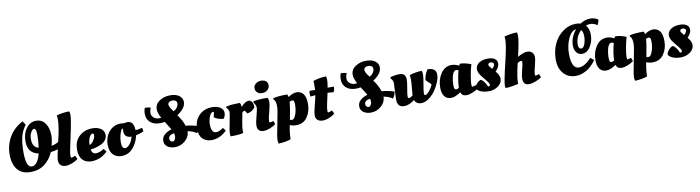

<svg xmlns="http://www.w3.org/2000/svg" viewBox="-33 -1611 9838 2699"><g transform="rotate(-10 4885.5 -261.5)"><path d="M312 -62Q354 -62 387 -107.5Q420 -153 437 -226Q283 -253 283 -428Q283 -535 338.5 -610Q394 -685 478.5 -685Q563 -685 610 -617.5Q657 -550 657 -443Q657 -385 634 -301Q681 -307 728 -333L745 -342Q764 -312 767 -274L768 -260Q746 -247 699 -233Q652 -219 609 -216Q564 -113 482.5 -50.5Q401 12 280 12Q159 12 95.5 -65.5Q32 -143 32 -279.5Q32 -416 99 -530.5Q166 -645 293 -709L327 -655Q269 -578 249 -490Q229 -402 229 -278Q229 -62 312 -62ZM432 -578Q409 -578 386.5 -538Q364 -498 364 -440Q364 -382 387.5 -347Q411 -312 451 -307Q464 -391 464 -484.5Q464 -578 432 -578Z M786 -652Q786 -674 780 -708Q874 -734 962 -734Q971 -718 971 -682Q971 -614 920.5 -385.5Q870 -157 870 -122Q870 -87 882 -87Q892 -87 925 -100L936 -105L960 -56Q928 -28 876 -8Q824 12 781.5 12Q739 12 712 -12.5Q685 -37 685 -83Q685 -129 735.5 -339.5Q786 -550 786 -652Z M977 -181Q977 -305 1052.5 -374Q1128 -443 1239 -443Q1316 -443 1362.5 -409.5Q1409 -376 1409 -320Q1409 -279 1384 -247Q1359 -215 1323 -198Q1247 -164 1191 -157L1166 -154Q1177 -88 1232 -88Q1256 -88 1285 -98.5Q1314 -109 1331 -120L1348 -130L1380 -87Q1380 -87 1369 -76Q1363 -70 1340.5 -52.5Q1318 -35 1293.5 -22Q1269 -9 1231 1.5Q1193 12 1155 12Q1070 12 1023.5 -37.5Q977 -87 977 -181ZM1232 -370Q1207 -370 1186 -331Q1165 -292 1162 -220Q1191 -224 1220 -267.5Q1249 -311 1249 -340.5Q1249 -370 1232 -370Z M1581 12Q1503 12 1458 -37.5Q1413 -87 1413 -177Q1413 -287 1478 -363.5Q1543 -440 1649 -440L1694 -436Q1718 -443 1739 -443Q1789 -443 1810.5 -409Q1832 -375 1835 -312Q1877 -314 1915 -325L1929 -329Q1936 -322 1939 -287L1940 -276Q1895 -253 1830 -240Q1808 -134 1743 -61Q1678 12 1581 12ZM1601 -181Q1601 -88 1648 -88Q1681 -88 1715.5 -130Q1750 -172 1763 -232Q1661 -232 1661 -330Q1661 -347 1664 -365Q1654 -365 1649 -362Q1632 -344 1616.5 -289.5Q1601 -235 1601 -181Z M2334 -236Q2313 -273 2259 -355Q2222 -348 2194 -348Q2104 -348 2053 -393Q2002 -438 2002 -514Q2002 -554 2013 -587L2017 -599Q2071 -598 2100 -587Q2083 -550 2083 -510.5Q2083 -471 2114.5 -444.5Q2146 -418 2190 -418Q2205 -418 2220 -421Q2179 -496 2179 -548Q2179 -623 2245.5 -666.5Q2312 -710 2396.5 -710Q2481 -710 2527 -674.5Q2573 -639 2573 -586.5Q2573 -534 2535 -489.5Q2497 -445 2450 -417Q2511 -336 2539 -250Q2610 -247 2717 -215Q2714 -168 2679 -120Q2628 -158 2553 -170Q2552 -92 2488 -36Q2424 20 2341 20Q2277 20 2234.5 -10.5Q2192 -41 2192 -94.5Q2192 -148 2232.5 -183Q2273 -218 2334 -236ZM2352 -584Q2352 -551 2408 -481Q2439 -495 2459.5 -523.5Q2480 -552 2480 -579Q2480 -606 2462 -619.5Q2444 -633 2416 -633Q2388 -633 2370 -619.5Q2352 -606 2352 -584ZM2361 -176Q2280 -162 2280 -111Q2280 -92 2291.5 -78Q2303 -64 2322.5 -64Q2342 -64 2354.5 -86Q2367 -108 2367 -130Q2367 -152 2361 -176Z M2952 -376Q2921 -376 2899 -321Q2877 -266 2877 -210Q2877 -87 2948 -87Q2993 -87 3050 -130L3082 -86Q3040 -40 2981.5 -14Q2923 12 2865 12Q2787 12 2738.5 -35.5Q2690 -83 2690 -179Q2690 -295 2761.5 -369Q2833 -443 2949 -443Q3024 -443 3067 -412.5Q3110 -382 3110 -335.5Q3110 -289 3082 -255Q3049 -255 3010.5 -267.5Q2972 -280 2949 -299L2964 -374Q2958 -376 2952 -376Z M3143 6H3135Q3132 -8 3132 -37.5Q3132 -67 3156.5 -190.5Q3181 -314 3181 -330.5Q3181 -347 3172 -364.5Q3163 -382 3154 -391L3145 -400L3147 -415Q3207 -434 3346 -434Q3359 -409 3362 -375Q3423 -443 3470 -443Q3531 -443 3537 -340Q3535 -338 3532 -333.5Q3529 -329 3518 -318Q3507 -307 3495 -298Q3461 -275 3423 -271Q3422 -271 3409.5 -293Q3397 -315 3388.5 -315Q3380 -315 3357 -297Q3354 -279 3345.5 -236Q3337 -193 3332 -165Q3317 -91 3317 -41L3318 -11Q3274 6 3143 6Z M3756 -100 3765 -104 3783 -54Q3749 -28 3698.5 -8Q3648 12 3607 12Q3566 12 3542.5 -11Q3519 -34 3519 -77.5Q3519 -121 3543.5 -210.5Q3568 -300 3568 -324Q3568 -361 3542 -394L3534 -405L3537 -422Q3589 -438 3739 -438Q3755 -420 3755 -375.5Q3755 -331 3730 -238.5Q3705 -146 3705 -118Q3705 -90 3716 -90Q3727 -90 3756 -100ZM3680.5 -516Q3635 -516 3609.5 -540Q3584 -564 3584 -601.5Q3584 -639 3615.5 -664.5Q3647 -690 3692 -690Q3737 -690 3762 -669Q3787 -648 3787 -610Q3787 -572 3756.5 -544Q3726 -516 3680.5 -516Z M3784 224Q3776 211 3776 169Q3776 127 3814.5 -59Q3853 -245 3853 -292Q3853 -339 3844 -363.5Q3835 -388 3826 -395L3817 -402L3819 -417Q3879 -436 4022 -436Q4030 -421 4035 -397Q4099 -443 4156 -443Q4213 -443 4249.5 -399.5Q4286 -356 4286 -252Q4286 -148 4231.5 -68Q4177 12 4072 12Q4026 12 3982 -6Q3959 107 3959 193Q3887 219 3784 224ZM4026 -72Q4053 -72 4072 -112Q4106 -182 4106 -282Q4106 -341 4077 -341Q4062 -341 4037 -330Q4031 -246 3997 -77Q4014 -72 4026 -72Z M4670 -354 4584 -361Q4544 -182 4540.5 -153Q4537 -124 4537 -105.5Q4537 -87 4549 -87Q4563 -87 4602 -105L4626 -57Q4594 -28 4545 -8Q4496 12 4450.5 12Q4405 12 4378 -11.5Q4351 -35 4351 -78Q4351 -121 4376 -216Q4401 -311 4409 -357Q4385 -355 4338 -350Q4334 -371 4334 -389.5Q4334 -408 4339 -431H4419Q4420 -444 4420 -518L4418 -559Q4515 -591 4603 -591Q4610 -575 4610 -535.5Q4610 -496 4597 -431H4687Q4687 -390 4670 -354Z M5131 -236Q5110 -273 5056 -355Q5019 -348 4991 -348Q4901 -348 4850 -393Q4799 -438 4799 -514Q4799 -554 4810 -587L4814 -599Q4868 -598 4897 -587Q4880 -550 4880 -510.5Q4880 -471 4911.5 -444.5Q4943 -418 4987 -418Q5002 -418 5017 -421Q4976 -496 4976 -548Q4976 -623 5042.5 -666.5Q5109 -710 5193.5 -710Q5278 -710 5324 -674.5Q5370 -639 5370 -586.5Q5370 -534 5332 -489.5Q5294 -445 5247 -417Q5308 -336 5336 -250Q5407 -247 5514 -215Q5511 -168 5476 -120Q5425 -158 5350 -170Q5349 -92 5285 -36Q5221 20 5138 20Q5074 20 5031.5 -10.5Q4989 -41 4989 -94.5Q4989 -148 5029.5 -183Q5070 -218 5131 -236ZM5149 -584Q5149 -551 5205 -481Q5236 -495 5256.5 -523.5Q5277 -552 5277 -579Q5277 -606 5259 -619.5Q5241 -633 5213 -633Q5185 -633 5167 -619.5Q5149 -606 5149 -584ZM5158 -176Q5077 -162 5077 -111Q5077 -92 5088.5 -78Q5100 -64 5119.5 -64Q5139 -64 5151.5 -86Q5164 -108 5164 -130Q5164 -152 5158 -176Z M5516 -109 5526 -329Q5526 -350 5520 -365.5Q5514 -381 5491 -408L5494 -424Q5570 -443 5620 -443Q5670 -443 5691.5 -419Q5713 -395 5713 -352.5Q5713 -310 5698 -228Q5683 -146 5683 -117.5Q5683 -89 5699 -89Q5721 -89 5754 -115Q5755 -132 5763 -213Q5771 -294 5771 -333.5Q5771 -373 5765 -403Q5788 -415 5845 -425Q5902 -435 5941 -435Q5950 -417 5950 -378.5Q5950 -340 5933 -244.5Q5916 -149 5916 -119.5Q5916 -90 5932 -90Q5956 -90 5994 -137.5Q6032 -185 6044 -224L5971 -296Q5975 -337 5989 -373.5Q6003 -410 6015 -426L6026 -442Q6147 -442 6147 -344Q6147 -297 6121.5 -235Q6096 -173 6057 -118.5Q6018 -64 5964 -26Q5910 12 5859 12Q5788 12 5762 -49Q5689 11 5612 11Q5566 11 5541 -16Q5516 -43 5516 -109Z M6605 -90 6655 -104 6673 -54Q6641 -29 6591.5 -8.5Q6542 12 6504 12Q6439 12 6422 -44Q6343 12 6282.5 12Q6222 12 6189 -32Q6156 -76 6156 -158Q6156 -271 6214 -357Q6272 -443 6367 -443Q6419 -443 6473 -414Q6481 -432 6486 -440Q6558 -440 6645 -405Q6624 -340 6609 -250.5Q6594 -161 6594 -125.5Q6594 -90 6605 -90ZM6414 -109Q6418 -225 6452 -352Q6437 -361 6417.5 -361Q6398 -361 6382.5 -339Q6367 -317 6359 -284Q6344 -221 6344 -170.5Q6344 -120 6351 -107Q6358 -94 6377 -94Q6396 -94 6414 -109Z M7014 -135Q7014 -73 6956.5 -30.5Q6899 12 6822 12Q6745 12 6695.5 -14Q6646 -40 6646 -63.5Q6646 -87 6676.5 -123.5Q6707 -160 6739 -166Q6785 -141 6822 -55Q6851 -55 6851 -74Q6851 -88 6843 -100Q6835 -112 6831 -119Q6827 -126 6817 -138.5Q6807 -151 6802 -157Q6777 -187 6757 -212Q6709 -272 6709 -317.5Q6709 -363 6738 -392Q6788 -443 6885 -443Q6946 -443 6982 -419.5Q7018 -396 7018 -349.5Q7018 -303 6963 -243Q7014 -184 7014 -135ZM6921 -290Q6935 -300 6947 -318.5Q6959 -337 6959 -352Q6959 -367 6946 -375Q6933 -383 6915 -383Q6897 -383 6887.5 -374.5Q6878 -366 6878 -352Q6878 -338 6921 -290Z M7360 -681Q7360 -611 7309 -393Q7395 -442 7444.5 -442Q7494 -442 7518 -415.5Q7542 -389 7542 -349.5Q7542 -310 7520 -225.5Q7498 -141 7498 -115Q7498 -89 7506 -89L7558 -103L7576 -53Q7545 -30 7490.5 -9Q7436 12 7394 12Q7313 12 7313 -80Q7313 -122 7334 -204Q7355 -286 7355 -307.5Q7355 -329 7340 -329Q7319 -329 7289 -309Q7244 -118 7244 -43L7245 -19Q7143 8 7062 8Q7056 5 7056 -24Q7056 -86 7115.5 -331Q7175 -576 7175 -661Q7175 -687 7171 -707Q7268 -734 7353 -734Q7360 -717 7360 -681Z M8063 12Q7956 12 7890 -63Q7824 -138 7824 -260.5Q7824 -383 7870 -483.5Q7916 -584 8002 -647Q8088 -710 8192 -710Q8222 -710 8256 -701Q8328 -747 8399 -747Q8435 -747 8466.5 -736.5Q8498 -726 8513 -711Q8505 -673 8491 -646L8487 -637Q8440 -672 8386 -672Q8358 -672 8325 -660Q8371 -610 8371 -520.5Q8371 -431 8324 -354.5Q8277 -278 8202 -278Q8155 -278 8125 -316Q8095 -354 8095 -413Q8095 -533 8180 -633Q8112 -627 8066.5 -528.5Q8021 -430 8021 -312Q8021 -97 8128 -97Q8208 -97 8307 -203L8354 -163Q8341 -141 8309 -106.5Q8277 -72 8245.5 -49Q8214 -26 8164.5 -7Q8115 12 8063 12ZM8248 -610Q8165 -529 8165 -416Q8165 -386 8176 -370Q8187 -354 8206 -354Q8236 -354 8255.5 -403.5Q8275 -453 8275 -517Q8275 -581 8248 -610Z M8821 -90 8871 -104 8889 -54Q8857 -29 8807.5 -8.5Q8758 12 8720 12Q8655 12 8638 -44Q8559 12 8498.5 12Q8438 12 8405 -32Q8372 -76 8372 -158Q8372 -271 8430 -357Q8488 -443 8583 -443Q8635 -443 8689 -414Q8697 -432 8702 -440Q8774 -440 8861 -405Q8840 -340 8825 -250.5Q8810 -161 8810 -125.5Q8810 -90 8821 -90ZM8630 -109Q8634 -225 8668 -352Q8653 -361 8633.5 -361Q8614 -361 8598.5 -339Q8583 -317 8575 -284Q8560 -221 8560 -170.5Q8560 -120 8567 -107Q8574 -94 8593 -94Q8612 -94 8630 -109Z M8872 224Q8864 211 8864 169Q8864 127 8902.5 -59Q8941 -245 8941 -292Q8941 -339 8932 -363.5Q8923 -388 8914 -395L8905 -402L8907 -417Q8967 -436 9110 -436Q9118 -421 9123 -397Q9187 -443 9244 -443Q9301 -443 9337.5 -399.5Q9374 -356 9374 -252Q9374 -148 9319.5 -68Q9265 12 9160 12Q9114 12 9070 -6Q9047 107 9047 193Q8975 219 8872 224ZM9114 -72Q9141 -72 9160 -112Q9194 -182 9194 -282Q9194 -341 9165 -341Q9150 -341 9125 -330Q9119 -246 9085 -77Q9102 -72 9114 -72Z M9754 -135Q9754 -73 9696.5 -30.5Q9639 12 9562 12Q9485 12 9435.5 -14Q9386 -40 9386 -63.5Q9386 -87 9416.5 -123.5Q9447 -160 9479 -166Q9525 -141 9562 -55Q9591 -55 9591 -74Q9591 -88 9583 -100Q9575 -112 9571 -119Q9567 -126 9557 -138.5Q9547 -151 9542 -157Q9517 -187 9497 -212Q9449 -272 9449 -317.5Q9449 -363 9478 -392Q9528 -443 9625 -443Q9686 -443 9722 -419.5Q9758 -396 9758 -349.5Q9758 -303 9703 -243Q9754 -184 9754 -135ZM9661 -290Q9675 -300 9687 -318.5Q9699 -337 9699 -352Q9699 -367 9686 -375Q9673 -383 9655 -383Q9637 -383 9627.5 -374.5Q9618 -366 9618 -352Q9618 -338 9661 -290Z"/></g></svg>

Font: Oleo Script Swash Caps
Style: Bold
Weight: 700
Designer: Soytutype
Foundry: Soytutype
Version: Version 1.002